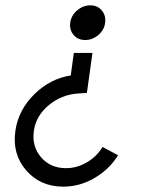

<svg xmlns="http://www.w3.org/2000/svg" viewBox="-20 -530 557 725"><path d="M425.8 56.2Q392.6 109.9 336.7 142.3Q280.8 174.8 219.2 174.8Q131.8 174.8 78.6 113Q25.4 51.3 38.1 -36.1Q49.3 -114.3 109.1 -173.6Q168.9 -232.9 247.1 -245.1L258.8 -330.1H329.1L308.1 -179.2L272.9 -176.8Q211.9 -172.4 164.1 -132.8Q116.2 -93.3 107.9 -36.1Q99.6 22.5 135 63.7Q170.4 105 229 105Q270.5 105 308.3 82.8Q346.2 60.5 367.2 24.9ZM245.1 -443.8Q248.5 -471.2 271 -490.5Q293.5 -509.8 320.8 -509.8Q348.1 -509.8 364.3 -490.7Q380.4 -471.7 377 -443.8Q373.5 -417 351.3 -397.9Q329.1 -378.9 301.8 -378.9Q274.4 -378.9 258.1 -397.9Q241.7 -417 245.1 -443.8Z"/></svg>

Font: Human Sans
Style: Italic
Weight: 400
Italic angle: -8°
Designer: Tim Radville
Foundry: Continuum
Version: Version 1.000;FEAKit 1.0